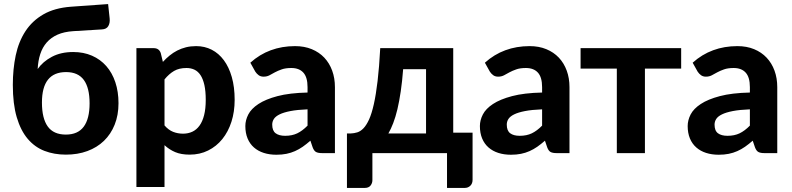

<svg xmlns="http://www.w3.org/2000/svg" viewBox="-20 -752 3888 943"><path d="M340 -599Q294.5 -596 262.5 -581.8Q230.5 -567.5 209.5 -543.5Q188.5 -519.5 177.8 -486.5Q167 -453.5 165 -413Q190.5 -449.5 234.8 -473Q279 -496.5 339.5 -496.5Q390.5 -496.5 431.8 -478.5Q473 -460.5 502 -427.5Q531 -394.5 546.5 -348Q562 -301.5 562 -245Q562 -186.5 543.2 -139.8Q524.5 -93 490.5 -60.2Q456.5 -27.5 409 -10Q361.5 7.5 303.5 7.5Q246 7.5 198.2 -11Q150.5 -29.5 116 -70.2Q81.5 -111 62.2 -176.2Q43 -241.5 43 -335Q43 -412.5 57.2 -480Q71.5 -547.5 105 -598.8Q138.5 -650 193.2 -681.5Q248 -713 328.5 -719L511 -732L518.5 -662Q521 -639.5 512 -624Q503 -608.5 480 -607.5ZM303.5 -91Q362.5 -91 391.2 -129.8Q420 -168.5 420 -244.5Q420 -320.5 391.8 -359.2Q363.5 -398 304.5 -398Q186 -398 186 -248.5Q186 -170.5 214.5 -130.8Q243 -91 303.5 -91Z M650 166.5V-515.5H735Q761 -515.5 769.5 -491.5L780 -448Q795.5 -465 813 -479.2Q830.5 -493.5 850.5 -503.8Q870.5 -514 893.5 -519.8Q916.5 -525.5 943.5 -525.5Q985 -525.5 1019.8 -507.8Q1054.5 -490 1079.5 -456.2Q1104.5 -422.5 1118.5 -373.5Q1132.5 -324.5 1132.5 -261.5Q1132.5 -203.5 1116.8 -154.2Q1101 -105 1072 -69Q1043 -33 1002.2 -12.8Q961.5 7.5 911.5 7.5Q869.5 7.5 840.2 -5Q811 -17.5 788 -39V166.5ZM896 -418Q859.5 -418 834.8 -403.5Q810 -389 788 -362V-136Q807.5 -113.5 830.2 -104.5Q853 -95.5 879 -95.5Q904 -95.5 924.5 -105Q945 -114.5 959.8 -134.8Q974.5 -155 982.5 -186.5Q990.5 -218 990.5 -261.5Q990.5 -304.5 983.8 -334.5Q977 -364.5 964.8 -383Q952.5 -401.5 935 -409.8Q917.5 -418 896 -418Z M1562 0Q1542.5 0 1532.2 -5.5Q1522 -11 1515.5 -28.5L1504.5 -61Q1485 -44 1466.8 -31.2Q1448.5 -18.5 1428.8 -9.8Q1409 -1 1386.8 3.5Q1364.5 8 1337.5 8Q1303.5 8 1275.5 -1Q1247.5 -10 1227.2 -27.8Q1207 -45.5 1196 -72Q1185 -98.5 1185 -133Q1185 -161.5 1199.5 -189.8Q1214 -218 1249.2 -241.2Q1284.5 -264.5 1343.2 -280Q1402 -295.5 1490.5 -297.5V-324Q1490.5 -372.5 1470 -395.2Q1449.5 -418 1411 -418Q1382.5 -418 1363.5 -411.2Q1344.5 -404.5 1330.2 -396.8Q1316 -389 1303.5 -382.2Q1291 -375.5 1274.5 -375.5Q1260 -375.5 1250.2 -382.8Q1240.5 -390 1234 -400L1209.5 -444Q1255 -485 1310 -505.2Q1365 -525.5 1429 -525.5Q1475 -525.5 1511.2 -510.5Q1547.5 -495.5 1572.8 -468.8Q1598 -442 1611.5 -405Q1625 -368 1625 -324V0ZM1380.5 -85Q1414.5 -85 1440 -97.2Q1465.5 -109.5 1490.5 -135V-215Q1440 -213 1406.5 -206.5Q1373 -200 1353.2 -190.2Q1333.5 -180.5 1325.2 -167.8Q1317 -155 1317 -140Q1317 -110 1333.8 -97.5Q1350.5 -85 1380.5 -85Z M2206 -515.5V-100.5H2301V131Q2301 149.5 2290 160.2Q2279 171 2262 171H2175.5V0H1809V133Q1809 147.5 1800 159.2Q1791 171 1771 171H1684V-96.5H1702.5Q1719 -97 1735 -102Q1751 -107 1765.5 -122.2Q1780 -137.5 1792.8 -165.5Q1805.5 -193.5 1816 -240Q1826.5 -286.5 1834.5 -354Q1842.5 -421.5 1847.5 -515.5ZM1960 -412Q1955.5 -352 1948.2 -303Q1941 -254 1931.8 -215.2Q1922.5 -176.5 1911.2 -147.2Q1900 -118 1887.5 -96.5H2072.5V-412Z M2714 0Q2694.5 0 2684.2 -5.5Q2674 -11 2667.5 -28.5L2656.5 -61Q2637 -44 2618.8 -31.2Q2600.5 -18.5 2580.8 -9.8Q2561 -1 2538.8 3.5Q2516.5 8 2489.5 8Q2455.5 8 2427.5 -1Q2399.5 -10 2379.2 -27.8Q2359 -45.5 2348 -72Q2337 -98.5 2337 -133Q2337 -161.5 2351.5 -189.8Q2366 -218 2401.2 -241.2Q2436.5 -264.5 2495.2 -280Q2554 -295.5 2642.5 -297.5V-324Q2642.5 -372.5 2622 -395.2Q2601.5 -418 2563 -418Q2534.5 -418 2515.5 -411.2Q2496.5 -404.5 2482.2 -396.8Q2468 -389 2455.5 -382.2Q2443 -375.5 2426.5 -375.5Q2412 -375.5 2402.2 -382.8Q2392.5 -390 2386 -400L2361.5 -444Q2407 -485 2462 -505.2Q2517 -525.5 2581 -525.5Q2627 -525.5 2663.2 -510.5Q2699.5 -495.5 2724.8 -468.8Q2750 -442 2763.5 -405Q2777 -368 2777 -324V0ZM2532.5 -85Q2566.5 -85 2592 -97.2Q2617.5 -109.5 2642.5 -135V-215Q2592 -213 2558.5 -206.5Q2525 -200 2505.2 -190.2Q2485.5 -180.5 2477.2 -167.8Q2469 -155 2469 -140Q2469 -110 2485.8 -97.5Q2502.5 -85 2532.5 -85Z M2831.5 -515.5H3325.5V-415H3147.5V0H3009.5V-415H2831.5Z M3734.5 0Q3715 0 3704.8 -5.5Q3694.5 -11 3688 -28.5L3677 -61Q3657.5 -44 3639.2 -31.2Q3621 -18.5 3601.2 -9.8Q3581.5 -1 3559.2 3.5Q3537 8 3510 8Q3476 8 3448 -1Q3420 -10 3399.8 -27.8Q3379.5 -45.5 3368.5 -72Q3357.5 -98.5 3357.5 -133Q3357.5 -161.5 3372 -189.8Q3386.5 -218 3421.8 -241.2Q3457 -264.5 3515.8 -280Q3574.5 -295.5 3663 -297.5V-324Q3663 -372.5 3642.5 -395.2Q3622 -418 3583.5 -418Q3555 -418 3536 -411.2Q3517 -404.5 3502.8 -396.8Q3488.5 -389 3476 -382.2Q3463.5 -375.5 3447 -375.5Q3432.5 -375.5 3422.8 -382.8Q3413 -390 3406.5 -400L3382 -444Q3427.5 -485 3482.5 -505.2Q3537.5 -525.5 3601.5 -525.5Q3647.5 -525.5 3683.8 -510.5Q3720 -495.5 3745.2 -468.8Q3770.5 -442 3784 -405Q3797.5 -368 3797.5 -324V0ZM3553 -85Q3587 -85 3612.5 -97.2Q3638 -109.5 3663 -135V-215Q3612.5 -213 3579 -206.5Q3545.5 -200 3525.8 -190.2Q3506 -180.5 3497.8 -167.8Q3489.5 -155 3489.5 -140Q3489.5 -110 3506.2 -97.5Q3523 -85 3553 -85Z"/></svg>

Font: Lato Heavy
Style: Regular
Weight: 800
Designer: Lukasz Dziedzic
Foundry: tyPoland Lukasz Dziedzic
Version: Version 2.007; 2014-02-27